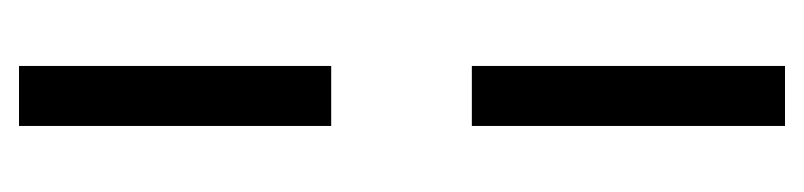

<svg xmlns="http://www.w3.org/2000/svg" viewBox="-339 -319 838 200"><g transform="rotate(-90 80.0 -219.0)"><path d="M111.3 -618.2V-293H48.8V-618.2ZM111.3 -146.5V179.7H48.8V-146.5Z"/></g></svg>

Font: SengPathom
Style: Regular
Weight: 400
Designer: John M. Durdin
Foundry: Lao Script for Windows
Version: Version 1.300